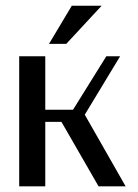

<svg xmlns="http://www.w3.org/2000/svg" viewBox="-20 -659 489 679"><path d="M140.1 -460V-271H238.3L356 -460H404.8L279.8 -253.4L424.3 0H328.6L197.3 -228H140.1V0H47.9V-460ZM153.3 -503.9 233.9 -638.7H339.4L214.4 -503.9Z"/></svg>

Font: Federov2
Style: Regular
Weight: 400
Designer: Olexa M. Volochay | Cyreal.org
Foundry: Olexa M. Volochay | Cyreal.org
Version: Version 1.000